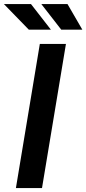

<svg xmlns="http://www.w3.org/2000/svg" viewBox="-54 -949 436 969"><path d="M278.8 -727.3 158 0H26.3L147 -727.3ZM202.8 -799.4H91.3L-34.4 -928.6H102.3ZM361.5 -799.4H255L154.5 -928.6H286.6Z"/></svg>

Font: Inter UI Semi Bold
Style: Italic
Weight: 600
Italic angle: -9.39999°
Designer: Rasmus Andersson
Foundry: rsms
Version: 3.2;8d6f07862